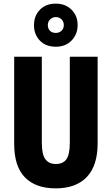

<svg xmlns="http://www.w3.org/2000/svg" viewBox="-20 -1026 614 1056"><path d="M517 -238Q517 -115 457.5 -52.5Q398 10 286 10Q176 10 117 -50.5Q58 -111 58 -235V-714H210V-241Q210 -177 229.5 -150.5Q249 -124 287 -124Q327 -124 345.5 -150.5Q364 -177 364 -242V-714H517ZM287 -769Q232 -769 199.5 -802.5Q167 -836 167 -887Q167 -939 199.5 -972.5Q232 -1006 287 -1006Q340 -1006 373.5 -972.5Q407 -939 407 -888Q407 -838 374 -803.5Q341 -769 287 -769ZM287 -845Q306 -845 318.5 -857Q331 -869 331 -888Q331 -907 318.5 -919.5Q306 -932 287 -932Q269 -932 256 -919.5Q243 -907 243 -888Q243 -869 254.5 -857Q266 -845 287 -845Z"/></svg>

Font: Noto Sans Myanmar UI ExtraCondensed ExtraBold
Style: Regular
Weight: 800
Width: 2
Designer: Monotype Design Team
Foundry: Monotype Imaging Inc.
Version: Version 2.103; ttfautohint (v1.8.4.7-5d5b)